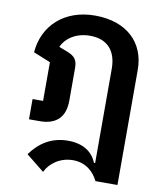

<svg xmlns="http://www.w3.org/2000/svg" viewBox="-89 -636 813 953"><g transform="rotate(10 318.0 -159.5)"><path d="M193 245C214 200 265 162 330 162C395 162 436 201 457 245H568V-335C568 -473 473 -564 313 -564C163 -564 57 -472 46 -332L132 -297V-102H79V0H132C220 0 260 -46 260 -126V-289C260 -331 247 -349 204 -365L165 -380C185 -427 238 -461 306 -461C393 -461 440 -409 440 -318V157H434C413 104 365 71 289 71C204 71 144 113 102 172Z"/></g></svg>

Font: IBM Plex Thai SemiBold
Style: Regular
Weight: 600
Designer: Mike Abbink, Paul van der Laan, Pieter van Rosmalen, Ben Mitchell, Mark Frömberg
Foundry: Bold Monday
Version: Version 1.0